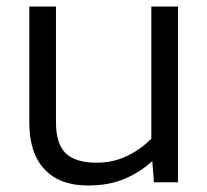

<svg xmlns="http://www.w3.org/2000/svg" viewBox="-20 -560 637 590"><path d="M250 10Q163 10 116.5 -40Q70 -90 70 -184V-540H152V-185Q152 -118 182 -89Q212 -60 277 -60Q328 -60 371 -81Q414 -102 445 -134V-540H527V0H453L448 -65Q411 -31 363 -10.5Q315 10 250 10Z"/></svg>

Font: Kanit Light
Style: Regular
Weight: 300
Designer: Katatrad Team
Foundry: CadsonDemak
Version: Version 2.000; ttfautohint (v1.8.3)